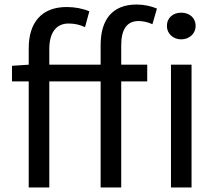

<svg xmlns="http://www.w3.org/2000/svg" viewBox="-20 -829 958 849"><path d="M425 -543H198V-613C198 -685 229 -725 283 -725C310 -725 332 -720 356 -709L375 -779C347 -791 311 -798 275 -798C163 -798 107 -728 107 -616V-543L33 -538V-469H107V0H198V-469H425V0H516V-469H631V-543H516V-629C516 -699 541 -736 593 -736C612 -736 634 -731 654 -722L674 -791C649 -802 616 -809 584 -809C475 -809 425 -740 425 -630ZM736 0H827V-543H736ZM781 -773C746 -773 718 -751 718 -714C718 -680 746 -655 781 -655C817 -655 845 -680 845 -714C845 -751 817 -773 781 -773Z"/></svg>

Font: Noto Sans Japanese Regular
Style: Regular
Weight: 400
Designer: Ryoko NISHIZUKA (kana & ideographs); Paul D. Hunt (Latin, Greek & Cyrillic); Wenlong ZHANG (bopomofo); Sandoll Communica
Foundry: Adobe Systems Incorporated
Version: Version 1.000;PS 1;hotconv 1.0.78;makeotf.lib2.5.61930